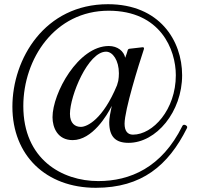

<svg xmlns="http://www.w3.org/2000/svg" viewBox="-20 -826 951 914"><path d="M857 -232C853 -232 850 -230 848 -226C750 -28 599 36 448 36C275 36 91 -68 91 -321C91 -546 241 -775 497 -775C744 -775 817 -590 817 -468C817 -304 708 -185 613 -185C587 -185 573 -203 573 -237C573 -302 640 -517 665 -592C667 -598 664 -602 658 -601L597 -594C593 -594 589 -591 588 -587C586 -579 582 -567 576 -551C570 -582 540 -607 498 -607C352 -607 230 -382 230 -268C230 -219 254 -159 326 -159C419 -159 490 -277 512 -322C505 -290 500 -262 500 -244C500 -175 530 -146 592 -146C724 -146 847 -294 847 -468C847 -632 740 -806 494 -806C193 -806 39 -546 39 -318C39 -86 199 68 436 68C655 68 781 -38 870 -216C871 -218 871 -220 871 -221C871 -228 861 -232 857 -232ZM365 -222C338 -222 313 -238 313 -284C313 -370 399 -580 485 -580C517 -580 546 -538 546 -477C546 -465 545 -453 543 -441L537 -420C470 -258 395 -222 365 -222Z"/></svg>

Font: Shippori Mincho OTF Medium
Style: Regular
Weight: 500
Designer: FONTDASU
Foundry: FONTDASU / Google Inc. / but / Adobe
Version: Version 3.300;hotconv 1.0.109;makeotfexe 2.5.65596